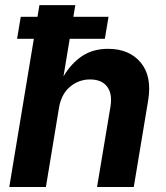

<svg xmlns="http://www.w3.org/2000/svg" viewBox="-20 -748 663 768"><path d="M215.8 -315.9 163.6 0H17.1L137.7 -727.5H281.2L233.9 -442.4Q265.6 -495.6 309.1 -524.2Q352.5 -552.7 412.1 -552.7Q497.1 -552.7 542.7 -498Q588.4 -443.4 572.8 -347.2L515.1 0H368.2L421.9 -321.8Q430.2 -373 408.4 -401.6Q386.7 -430.2 340.3 -430.2Q294.4 -430.2 259.5 -400.4Q224.6 -370.6 215.8 -315.9ZM48.3 -592.8 63 -680.7H414.1L399.4 -592.8Z"/></svg>

Font: Inter
Style: Bold Italic
Weight: 700
Italic angle: -9.39999°
Designer: Rasmus Andersson
Foundry: rsms
Version: Version 4.001;git-9221beed3